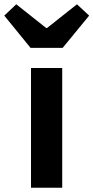

<svg xmlns="http://www.w3.org/2000/svg" viewBox="-66 -878 437 898"><path d="M79 0H225V-560H79ZM77 -654H227L351 -805L294 -858L154 -747H150L10 -858L-46 -805Z"/></svg>

Font: Source Han Sans Old Style Bold
Style: Regular
Weight: 700
Designer: Ryoko NISHIZUKA (kana & ideographs); Paul D. Hunt (Latin, Greek & Cyrillic); Wenlong ZHANG (bopomofo); Sandoll Communica
Foundry: Adobe Systems Incorporated
Version: Version 1.004;PS 1.004;hotconv 1.0.81;makeotf.lib2.5.63406